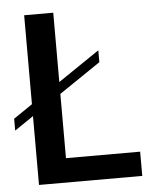

<svg xmlns="http://www.w3.org/2000/svg" viewBox="-51 -744 656 789"><g transform="rotate(-5 277.0 -350.0)"><path d="M78 -284 0 -231V-280L78 -333V-700H198V-414L369 -530V-481L198 -365V-100H504V0H78Z"/></g></svg>

Font: Moderustic Med
Style: Regular
Weight: 500
Designer: Tural Alisoy
Foundry: TAFT Foundry
Version: Version 2.110